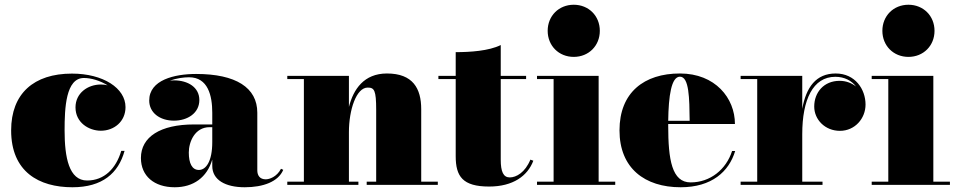

<svg xmlns="http://www.w3.org/2000/svg" viewBox="-20 -780 4029 810"><path d="M505.5 -143.5H491.5C469.5 -69 420 -18.5 347.5 -18.5C271 -18.5 252.5 -115.5 252.5 -230C252.5 -324 257.5 -451 334 -451C365 -451 403 -439.5 434 -420C425 -422.5 415.5 -423.5 405.5 -423.5C350 -423.5 298.5 -387 298.5 -327C298.5 -262 355.5 -228.5 405.5 -228.5C461 -228.5 509.5 -267 509.5 -328C509.5 -408 415.5 -469.5 283.5 -469.5C122.5 -469.5 27 -385 27 -230C27 -55 144.5 10 285.5 10C411.5 10 479.5 -49 505.5 -143.5Z M798.5 -255C656.5 -255 574.5 -202.5 574.5 -113.5C574.5 -37.5 630.5 10 717 10C796 10 853.5 -31.5 875.5 -107V-80C875.5 -21 930.5 10 1012.5 10C1090.5 10 1154 -13.5 1175 -63.5L1165.5 -68C1147.5 -33.5 1116.5 -23.5 1101 -23.5C1076 -23.5 1065.5 -40 1065.5 -61.5V-304.5C1065.5 -410.5 975 -468 807.5 -468C716.5 -468 609.5 -443 609.5 -356C609.5 -305 653.5 -271 714 -271C771.5 -271 821 -303 821 -358C821 -412 772.5 -441 714 -441C708.5 -441 702.5 -440.5 697 -440C725 -450 755 -454 777.5 -454C857.5 -454 875.5 -376.5 875.5 -304.5V-255ZM819 -63C790 -63 776.5 -91.5 776.5 -136.5C776.5 -181 801.5 -243.5 864.5 -243.5H875.5V-180.5C875.5 -99 849 -63 819 -63Z M1192 -13.5V0H1492V-13.5H1452V-222.5C1452 -317.5 1483.5 -410.5 1531 -410.5C1559 -410.5 1567 -400 1567 -316V-13.5H1527V0H1827V-13.5H1757V-319.5C1757 -406.5 1722 -470 1612.5 -470C1515.5 -470 1471 -403.5 1452 -329V-460H1192V-446.5H1262V-13.5Z M2230 -102 2217.5 -106.5C2195.5 -52.5 2158 -31.5 2130.5 -31.5C2103.5 -31.5 2092.5 -56 2092.5 -106V-446.5H2199.5V-460H2092.5V-590C2042.5 -565 1962.5 -560 1902.5 -560V-460H1829.5V-446.5H1902.5V-121C1902.5 -36 1931.5 7 2043.5 7C2144.5 7 2206 -38 2230 -102Z M2290.5 -650C2290.5 -587 2337.5 -540 2400.5 -540C2463.5 -540 2510.5 -587 2510.5 -650C2510.5 -713 2463.5 -760 2400.5 -760C2337.5 -760 2290.5 -713 2290.5 -650ZM2245.5 -13.5V0H2575.5V-13.5H2505.5V-460H2245.5V-446.5H2315.5V-13.5Z M3081.5 -143H3068.5C3043.5 -65 2976.5 -10.5 2893.5 -10.5C2814.5 -10.5 2799 -106 2799 -250C2799 -252.5 2799 -255 2799 -257H3080.5C3080.5 -366 2997.5 -470 2848.5 -470C2697.5 -470 2593.5 -390 2593.5 -230C2593.5 -70 2700.5 10 2851.5 10C2982.5 10 3055.5 -56 3081.5 -143ZM2848.5 -456.5C2887.5 -456.5 2888.5 -365.5 2889.5 -270.5H2799C2800.5 -375 2812 -456.5 2848.5 -456.5Z M3104.5 -13.5V0H3450V-13.5H3364.5V-214C3364.5 -359.5 3409.5 -456 3504 -456C3543 -456 3572.5 -439.5 3591.5 -415C3573 -429.5 3549.5 -439 3522 -439C3455.5 -439 3415 -390 3415 -330.5C3415 -275.5 3460.5 -228 3523.5 -228C3586.5 -228 3631.5 -280 3631.5 -339C3631.5 -403 3588 -470 3505.5 -470C3422.5 -470 3381 -412 3364.5 -321V-460H3104.5V-446.5H3174.5V-13.5Z M3702.5 -650C3702.5 -587 3749.5 -540 3812.5 -540C3875.5 -540 3922.5 -587 3922.5 -650C3922.5 -713 3875.5 -760 3812.5 -760C3749.5 -760 3702.5 -713 3702.5 -650ZM3657.5 -13.5V0H3987.5V-13.5H3917.5V-460H3657.5V-446.5H3727.5V-13.5Z"/></svg>

Font: Bodoni* 16pt Fatface
Style: Regular
Weight: 900
Version: Version 2.3